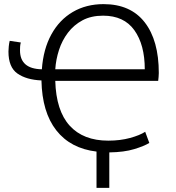

<svg xmlns="http://www.w3.org/2000/svg" viewBox="-20 -726 851 931"><path d="M448 185V9Q322 -6 253 -94Q184 -182 181 -336Q108 -339 64.5 -369.5Q21 -400 21 -476Q21 -486 22.5 -501Q24 -516 27 -528L81 -520Q78 -510 77.5 -500Q77 -490 77 -482Q77 -392 183 -390Q190 -488 229 -559Q268 -630 333 -668Q398 -706 482 -706Q613 -706 681.5 -618Q750 -530 750 -372Q750 -363 749 -352.5Q748 -342 747 -334H248Q252 -189 318 -116.5Q384 -44 505 -44Q563 -44 610.5 -57Q658 -70 684 -87L704 -33Q680 -18 631 -3Q582 12 510 13V185ZM248 -390H682Q682 -509 631.5 -579.5Q581 -650 480 -650Q422 -650 380 -627.5Q338 -605 309.5 -567.5Q281 -530 266 -483.5Q251 -437 248 -390Z"/></svg>

Font: Ubuntu Sans Light
Style: Regular
Weight: 300
Designer: Dalton Maag Ltd
Foundry: Dalton Maag Ltd
Version: Version 1.006; ttfautohint (v1.8.4.7-5d5b)